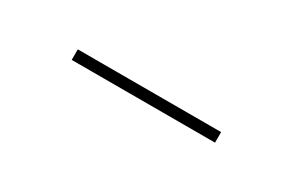

<svg xmlns="http://www.w3.org/2000/svg" viewBox="-5 -633 407 268"><g transform="rotate(30 198.5 -499.5)"><path d="M84 -508H315V-491H84Z"/></g></svg>

Font: Josefin Sans Thin Thin
Style: Regular
Weight: 250
Version: Version 2.001